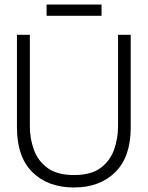

<svg xmlns="http://www.w3.org/2000/svg" viewBox="-20 -814 653 849"><path d="M307 15Q192 15 123.5 -52.5Q55 -120 55 -250V-660H112V-256Q112 -201 130 -151.5Q148 -102 190.5 -71Q233 -40 307 -40Q383 -40 425 -71.5Q467 -103 484.5 -152.5Q502 -202 502 -256V-660H558V-250Q558 -120 489.5 -52.5Q421 15 307 15ZM186 -744V-794H429V-744Z"/></svg>

Font: Bricolage Grotesque 48pt ExtraLight
Style: Regular
Weight: 200
Designer: Mathieu Triay
Foundry: Atelier Triay
Version: Version 1.000; ttfautohint (v1.8.4.7-5d5b);gftools[0.9.32]